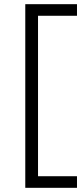

<svg xmlns="http://www.w3.org/2000/svg" viewBox="-20 -784 403 919"><path d="M101 115V-764H348.5V-708.5H162V59.5H348.5V115Z"/></svg>

Font: Commissioner Light
Style: Regular
Weight: 300
Designer: Kostas Bartsokas
Foundry: Kostas Bartsokas
Version: Version 1.000; ttfautohint (v1.8.3)